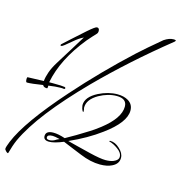

<svg xmlns="http://www.w3.org/2000/svg" viewBox="-128 -822 983 1045"><g transform="rotate(15 363.0 -299.0)"><path d="M10 117Q6 117 -1 110Q-9 102 -9 97Q-9 87 4 55Q55 -69 245 -283Q315 -362 389.5 -438Q464 -514 543 -587Q566 -608 597 -635Q628 -662 669 -696Q697 -715 722 -715Q735 -715 735 -710Q735 -709 730 -704Q624 -619 528 -533Q432 -447 347 -361Q231 -243 154 -144Q77 -45 39 37Q24 71 12 116Q11 117 10 117ZM124 -279Q105 -279 100 -291Q69 -286 46.5 -283.5Q24 -281 11 -281Q4 -281 4 -300Q4 -310 8 -310Q28 -310 98 -313Q100 -336 110 -364.5Q120 -393 140 -425Q141 -427 157 -452.5Q173 -478 204 -528L242 -590Q244 -592 245 -594.5Q246 -597 247 -598Q223 -587 194 -562Q148 -522 141 -522Q135 -522 135 -525Q135 -530 141 -534Q153 -546 181.5 -571Q210 -596 253 -635Q293 -670 302 -670Q316 -670 316 -653Q316 -642 310 -636Q303 -628 291 -615.5Q279 -603 265 -586Q154 -449 128 -315V-314H149Q200 -314 216 -311Q221 -309 221 -306Q221 -300 215 -300Q214 -300 211.5 -300Q209 -300 205 -301H194Q169 -301 128 -295V-288Q128 -279 124 -279ZM510 47Q457 47 397 22Q370 11 343 0Q316 -11 290 -22Q239 -1 211 -1Q179 -1 179 -25Q179 -55 222 -55Q249 -55 288 -42Q314 -56 345 -74.5Q376 -93 411 -115Q421 -121 434.5 -130.5Q448 -140 465 -153Q560 -227 560 -292Q560 -337 503 -337Q454 -337 404 -309Q347 -276 347 -231Q347 -225 349 -221Q349 -217 349.5 -214.5Q350 -212 350 -210Q350 -206 349 -206Q344 -206 339 -221Q338 -227 336.5 -232Q335 -237 335 -241Q335 -287 399 -320Q453 -347 505 -347Q541 -347 566 -332Q595 -314 595 -279Q595 -212 484 -131Q410 -76 311 -32Q333 -26 365.5 -18Q398 -10 442 1Q504 16 533 16Q559 16 577 9Q604 -2 604 -21Q604 -44 577 -63Q554 -80 530 -87Q526 -88 526 -89Q526 -90 531 -92Q560 -92 585 -68Q612 -44 612 -17Q612 17 576 34Q550 47 510 47ZM210 -10Q224 -10 238 -17Q248 -24 263 -30Q247 -34 237 -35.5Q227 -37 222 -37Q193 -37 193 -21Q193 -10 210 -10Z"/></g></svg>

Font: Ruthie
Style: Regular
Weight: 400
Designer: Robert E. Leuschke
Foundry: Robert E. Leuschke
Version: Version 1.012